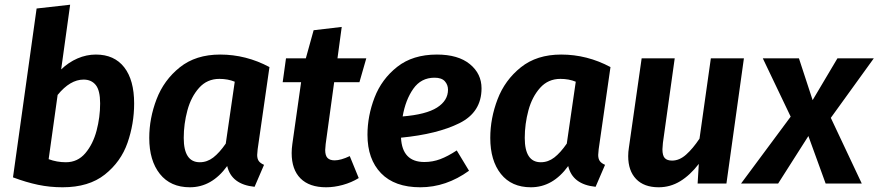

<svg xmlns="http://www.w3.org/2000/svg" viewBox="-20 -777 3720 813"><path d="M548 -339Q548 -253 520 -172.5Q492 -92 424 -38Q356 16 245 16Q191 16 141 5.5Q91 -5 35 -26L135 -741L277 -757L239 -483Q270 -513 308 -529.5Q346 -546 386 -546Q464 -546 506 -492Q548 -438 548 -339ZM224 -375 186 -103Q221 -90 259 -90Q309 -90 341.5 -128.5Q374 -167 389 -224Q404 -281 404 -339Q404 -394 385.5 -417Q367 -440 334 -440Q277 -440 224 -375Z M1121 -493 1071 -145Q1069 -127 1069 -121Q1069 -105 1075.5 -95.5Q1082 -86 1098 -79L1058 14Q960 4 942 -74Q877 16 784 16Q702 16 657 -40.5Q612 -97 612 -193Q612 -276 643 -357Q674 -438 741.5 -492Q809 -546 912 -546Q1022 -546 1121 -493ZM758 -193Q758 -90 826 -90Q857 -90 883 -110Q909 -130 936 -169L974 -431Q945 -443 909 -443Q857 -443 823 -405Q789 -367 773.5 -309.5Q758 -252 758 -193Z M1359 -167Q1357 -147 1357 -142Q1357 -118 1367 -108Q1377 -98 1397 -98Q1423 -98 1461 -116L1499 -23Q1468 -4 1431.5 6Q1395 16 1361 16Q1290 16 1252.5 -21.5Q1215 -59 1215 -129Q1215 -147 1218 -168L1255 -429H1177L1191 -530H1275L1308 -649L1427 -663L1409 -530H1531L1502 -429H1395Z M1678 -194Q1683 -91 1777 -91Q1812 -91 1844 -103Q1876 -115 1914 -140L1966 -54Q1869 16 1760 16Q1651 16 1593.5 -43.5Q1536 -103 1536 -206Q1536 -286 1566 -364Q1596 -442 1662 -494Q1728 -546 1830 -546Q1920 -546 1969.5 -505.5Q2019 -465 2019 -403Q2019 -302 1925.5 -255.5Q1832 -209 1678 -194ZM1877 -397Q1877 -418 1863.5 -433Q1850 -448 1820 -448Q1763 -448 1730 -401Q1697 -354 1685 -284Q1784 -292 1830.5 -321.5Q1877 -351 1877 -397Z M2565 -493 2515 -145Q2513 -127 2513 -121Q2513 -105 2519.5 -95.5Q2526 -86 2542 -79L2502 14Q2404 4 2386 -74Q2321 16 2228 16Q2146 16 2101 -40.5Q2056 -97 2056 -193Q2056 -276 2087 -357Q2118 -438 2185.5 -492Q2253 -546 2356 -546Q2466 -546 2565 -493ZM2202 -193Q2202 -90 2270 -90Q2301 -90 2327 -110Q2353 -130 2380 -169L2418 -431Q2389 -443 2353 -443Q2301 -443 2267 -405Q2233 -367 2217.5 -309.5Q2202 -252 2202 -193Z M2640 -116Q2640 -134 2643 -152L2697 -530H2837L2787 -172Q2785 -152 2785 -145Q2785 -118 2795 -107.5Q2805 -97 2826 -97Q2857 -97 2885.5 -122.5Q2914 -148 2942 -190L2990 -530H3130L3056 0H2934L2939 -83Q2902 -35 2860 -9.5Q2818 16 2769 16Q2707 16 2673.5 -19Q2640 -54 2640 -116Z M3498 -278 3629 0H3476L3403 -201L3275 0H3118L3328 -283L3210 -530H3363L3421 -353L3526 -530H3680Z"/></svg>

Font: Fira Sans SemiBold
Style: Italic
Weight: 600
Italic angle: -8°
Designer: bBox Type GmbH & Carrois Corporate GbR & Edenspiekermann AG
Foundry: bBox Type GmbH & Carrois Corporate GbR & Edenspiekermann AG
Version: Version 4.301